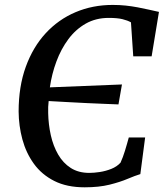

<svg xmlns="http://www.w3.org/2000/svg" viewBox="-20 -772 684 799"><path d="M332.5 7.5Q258 7.5 205.8 -19Q153.5 -45.5 121 -90.5Q88.5 -135.5 73.2 -191.8Q58 -248 57.5 -308Q57.5 -411.5 87.2 -493.8Q117 -576 170 -633.5Q223 -691 294.2 -721.2Q365.5 -751.5 449 -751.5Q477.5 -751.5 503.2 -748.8Q529 -746 552.8 -741.5Q576.5 -737 598.8 -732Q621 -727 641.5 -722.5L611 -537.5H534.5L525 -679Q511 -687 489.8 -692.2Q468.5 -697.5 432.5 -697.5Q379 -697.5 337 -673.8Q295 -650 264.5 -609Q234 -568 214.8 -516.2Q195.5 -464.5 187.5 -408.5L487.5 -420.5L473 -337.5Q450 -338.5 415.5 -339.8Q381 -341 341 -343Q301 -345 260 -347.2Q219 -349.5 182.5 -351.5Q181 -339 180.5 -326.8Q180 -314.5 180.5 -301.5Q181.5 -253.5 191.5 -209Q201.5 -164.5 222 -129Q242.5 -93.5 274.5 -73Q306.5 -52.5 351.5 -52.5Q371 -52.5 395.5 -56.2Q420 -60 443.2 -69.2Q466.5 -78.5 481.5 -95Q486.5 -106 491.2 -118.5Q496 -131 500 -144.5Q504 -158 508.2 -172.2Q512.5 -186.5 516 -200H584L564 -47.5Q542.5 -41 511.2 -27.8Q480 -14.5 436 -3.5Q392 7.5 332.5 7.5Z"/></svg>

Font: Merriweather Medium
Style: Italic
Weight: 500
Italic angle: -7.8°
Version: Version 2.101